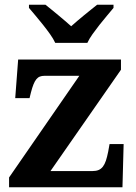

<svg xmlns="http://www.w3.org/2000/svg" viewBox="-20 -786 569 806"><path d="M368.2 -67.9Q383.3 -67.9 393.8 -72.3Q404.3 -76.7 411.9 -86.4Q419.4 -96.2 424.6 -111.6Q429.7 -127 434.1 -148.9L439.9 -181.2H499L494.1 0H18.1V-41L313 -467.8H167Q155.8 -467.8 147.5 -464.6Q139.2 -461.4 132.6 -453.4Q126 -445.3 120.6 -431.9Q115.2 -418.5 109.9 -397.9L104 -374H43.9L56.2 -536.1H487.8V-493.2L191.9 -67.9ZM101.6 -766.1H170.9Q181.2 -757.8 195.1 -746.6Q209 -735.4 223.9 -722.9Q238.8 -710.4 253.2 -698.2Q267.6 -686 278.8 -675.8Q290 -686 304.4 -698.2Q318.8 -710.4 334 -722.9Q349.1 -735.4 363.3 -746.6Q377.4 -757.8 387.7 -766.1H456.5V-752.9Q444.8 -738.8 429.2 -720.2Q413.6 -701.7 397.9 -681.9Q382.3 -662.1 368.4 -642.6Q354.5 -623 346.7 -606H211.9Q204.1 -623 190.2 -642.6Q176.3 -662.1 160.6 -681.9Q145 -701.7 129.2 -720.2Q113.3 -738.8 101.6 -752.9Z"/></svg>

Font: Droid Serif
Style: Bold
Weight: 700
Designer: Monotype Design team
Foundry: Monotype Imaging Inc.
Version: Version 1.03